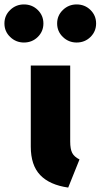

<svg xmlns="http://www.w3.org/2000/svg" viewBox="-94 -829 454 867"><path d="M14 -809Q51 -809 76.5 -784Q102 -759 102 -723Q102 -687 76.5 -662Q51 -637 14 -637Q-22 -637 -48 -662Q-74 -687 -74 -723Q-74 -759 -48 -784Q-22 -809 14 -809ZM252 -809Q289 -809 314.5 -784Q340 -759 340 -723Q340 -687 314.5 -662Q289 -637 252 -637Q216 -637 190 -662Q164 -687 164 -723Q164 -759 190 -784Q216 -809 252 -809ZM223 -533V-190Q223 -156 232 -138.5Q241 -121 265 -109L214 18Q130 6 87.5 -38.5Q45 -83 45 -167V-533Z"/></svg>

Font: FiraGO ExtraBold
Style: Regular
Weight: 800
Designer: bBox Type
Foundry: bBox Type GmbH
Version: Version 1.001;PS 001.001;hotconv 1.0.88;makeotf.lib2.5.64775